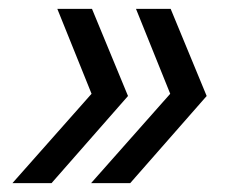

<svg xmlns="http://www.w3.org/2000/svg" viewBox="-20 -481 531 432"><path d="M187 -461 268 -265 96 -69H8L186 -270L109 -461ZM364 -461 445 -265 273 -69H185L363 -270L286 -461Z"/></svg>

Font: Elaine Sans
Style: Italic
Weight: 400
Italic angle: -13°
Designer: Wei Huang
Foundry: Wei Huang
Version: Version 2.001;December 24, 2019;FontCreator 12.0.0.2547 64-b